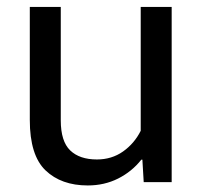

<svg xmlns="http://www.w3.org/2000/svg" viewBox="-20 -534 596 563"><path d="M67.4 -182.1V-513.7H158.2V-181.2Q158.2 -119.6 185.8 -93Q213.4 -66.4 264.2 -66.4Q307.6 -66.4 340.8 -89.8Q374 -113.3 392.6 -150.4V-513.7H483.4V0H401.4L397.5 -65.9H394.5Q366.7 -30.8 326.4 -10.5Q286.1 9.8 237.3 9.8Q159.7 9.8 113.5 -34.4Q67.4 -78.6 67.4 -182.1Z"/></svg>

Font: RobotoFlex
Style: Regular
Weight: 400
Designer: Berlow after Robertson
Foundry: Google
Version: Version 2.136